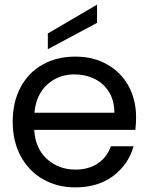

<svg xmlns="http://www.w3.org/2000/svg" viewBox="-20 -802 650 831"><path d="M566 -240H128Q133 -159 183.5 -113.5Q234 -68 306 -68Q365 -68 404.5 -95.5Q444 -123 460 -169H558Q536 -90 470 -40.5Q404 9 306 9Q228 9 166.5 -26Q105 -61 70 -125.5Q35 -190 35 -275Q35 -360 69 -424Q103 -488 164.5 -522.5Q226 -557 306 -557Q384 -557 444 -523Q504 -489 536.5 -429.5Q569 -370 569 -295Q569 -269 566 -240ZM302 -480Q233 -480 184.5 -436Q136 -392 129 -314H475Q475 -366 452 -403.5Q429 -441 389.5 -460.5Q350 -480 302 -480ZM400 -703 187 -589V-657L400 -782Z"/></svg>

Font: Poppins A&M
Style: Regular-A&M
Weight: 400
Designer: Ninad Kale (Devanagari), Jonny Pinhorn (Latin)
Foundry: Indian Type Foundry
Version: 4.004